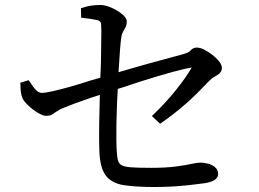

<svg xmlns="http://www.w3.org/2000/svg" viewBox="-20 -776 1040 771"><path d="M386 -572 387 -652Q387 -668 386 -679.5Q385 -691 372 -695Q351 -700 306 -705L305 -743L312 -745Q342 -756 384 -756Q402 -756 426.5 -745.5Q451 -735 468 -721Q489 -705 489 -690Q489 -675 483.5 -665.5Q478 -656 473.5 -647.5Q469 -639 467 -626Q462 -591 456 -486Q464 -488 490 -496Q558 -516 625.5 -534Q693 -552 715.5 -558.5Q738 -565 744 -572Q755 -585 769.5 -585Q784 -585 800.5 -576.5Q817 -568 832.5 -556Q848 -544 859.5 -530Q871 -516 871 -502.5Q871 -489 859 -479Q851 -473 840.5 -467.5Q830 -462 815.5 -446.5Q801 -431 772 -402Q708 -338 630 -284L623 -279L590 -310L598 -318Q647 -365 687 -415Q727 -465 750 -505Q698 -497 545 -449Q465 -422 453 -419Q452 -392 450 -364Q443 -179 453 -135Q456 -121 466 -114Q476 -107 502 -104.5Q528 -102 587 -102Q646 -102 687 -107.5Q728 -113 750 -118Q772 -123 785 -123Q798 -123 814 -119Q830 -115 842 -106Q856 -95 856 -78Q856 -48 800 -40Q725 -30 681 -27.5Q637 -25 603 -25Q527 -25 477.5 -32.5Q428 -40 404.5 -71.5Q381 -103 379 -171Q378 -198 378 -239Q378 -280 380 -357Q381 -378 381 -395Q368 -391 344 -383Q276 -360 228 -340Q214 -333 205.5 -327Q197 -321 189 -316Q181 -311 164 -311Q152 -311 132 -323Q112 -335 95 -351Q77 -368 71 -380Q62 -400 62 -436V-444L95 -454Q114 -425 125 -414Q136 -403 148.5 -403Q161 -403 193 -410Q266 -427 341 -452L383 -464Q386 -525 386 -572Z"/></svg>

Font: Early Summer Mincho Screen
Style: Regular
Weight: 400
Designer: GuiWonder
Version: Version 1.002